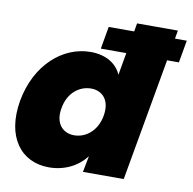

<svg xmlns="http://www.w3.org/2000/svg" viewBox="-82 -823 919 913"><g transform="rotate(10 377.0 -366.5)"><path d="M358 -592H481L462 -484C440 -535 388 -568 314 -568C180 -568 55 -460 23 -281C-8 -102 78 7 212 7C290 7 353 -28 391 -78L376 0H573L678 -592H735L754 -700H697L704 -740H507L500 -700H377ZM427 -281C414 -205 360 -164 304 -164C249 -164 209 -206 223 -281C236 -357 290 -397 346 -397C401 -397 440 -356 427 -281Z"/></g></svg>

Font: SVN-Poppins ExtraBold
Style: Italic
Weight: 800
Italic angle: -10°
Designer: Ninad Kale (Devanagari), Jonny Pinhorn (Latin)
Foundry: Indian Type Foundry
Version: Version 3.002 2017